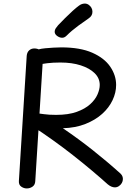

<svg xmlns="http://www.w3.org/2000/svg" viewBox="-20 -1044 769 1078"><path d="M130 -731Q132 -751 144 -761.5Q156 -772 173 -772Q182 -772 190.5 -769.5Q199 -767 206.5 -761.5Q214 -756 218.5 -748.5Q223 -741 222 -730L178 -27Q177 -6 162.5 4Q148 14 130 14Q114 14 99.5 4Q85 -6 86 -27ZM204 -683Q192 -681 183 -684Q174 -687 167 -693.5Q160 -700 156.5 -708.5Q153 -717 153 -725Q153 -742 171.5 -755.5Q190 -769 234 -773Q257 -775 279.5 -776.5Q302 -778 324 -778Q430 -778 498 -748Q566 -718 599 -669.5Q632 -621 632 -567Q632 -524 612 -481.5Q592 -439 553.5 -404.5Q515 -370 459.5 -348Q404 -326 333 -324Q380 -292 421.5 -261.5Q463 -231 502 -200Q541 -169 579 -137Q617 -105 657 -69Q664 -62 667 -54.5Q670 -47 670 -39Q670 -27 664 -16.5Q658 -6 647.5 1Q637 8 625 8Q616 8 606 4Q596 0 585 -9Q545 -45 494.5 -87.5Q444 -130 388.5 -173.5Q333 -217 277 -257Q221 -297 170 -330L189 -408Q200 -407 227 -403Q254 -399 295 -399Q364 -399 411 -416Q458 -433 486.5 -459Q515 -485 527.5 -514Q540 -543 540 -567Q540 -605 511.5 -633Q483 -661 433.5 -677Q384 -693 319 -693Q296 -693 279 -692Q262 -691 245 -689Q228 -687 204 -683ZM329 -832Q315 -832 301 -842Q287 -852 287 -866Q287 -876 293 -885Q299 -894 306 -902Q324 -921 345.5 -942.5Q367 -964 388 -983Q409 -1002 423 -1012Q432 -1019 440.5 -1021.5Q449 -1024 456 -1024Q468 -1024 478 -1017Q488 -1010 493.5 -1000Q499 -990 499 -978Q499 -955 478 -941Q457 -927 419.5 -899.5Q382 -872 353 -843Q342 -832 329 -832Z"/></svg>

Font: Playpen Sans Hebrew
Style: Regular
Weight: 400
Designer: Tom Grace, Laura Meseguer, Veronika Burian, José Scaglione
Foundry: TypeTogether
Version: Version 2.000